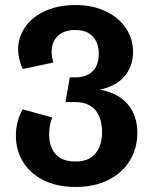

<svg xmlns="http://www.w3.org/2000/svg" viewBox="-20 -726 608 762"><path d="M525 -198Q525 -139 496 -90Q467 -41 411.5 -12.5Q356 16 280 16Q205 16 151.5 -11.5Q98 -39 70.5 -85Q43 -131 43 -187Q43 -244 70 -292L187 -260Q175 -227 175 -192Q175 -144 200.5 -114.5Q226 -85 280 -85Q332 -85 358.5 -116.5Q385 -148 385 -201Q385 -258 358 -289.5Q331 -321 277 -321H240L257 -419H279Q323 -419 347.5 -443Q372 -467 372 -513Q372 -556 348 -581.5Q324 -607 279 -607Q234 -607 209.5 -583.5Q185 -560 185 -520Q185 -499 192 -478L70 -452Q52 -491 52 -530Q52 -579 80.5 -619.5Q109 -660 160.5 -683Q212 -706 279 -706Q347 -706 399 -681.5Q451 -657 479.5 -614.5Q508 -572 508 -521Q508 -463 474.5 -423.5Q441 -384 376 -370Q447 -358 486 -313.5Q525 -269 525 -198Z"/></svg>

Font: FiraGOUPP
Style: Medium
Weight: 400
Designer: bBox Type
Foundry: bBox Type GmbH
Version: Version 1.001